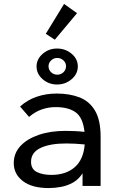

<svg xmlns="http://www.w3.org/2000/svg" viewBox="-20 -946 590 977"><path d="M228 11Q143 11 96.5 -24.5Q50 -60 50 -116Q50 -166 83.5 -202.5Q117 -239 176.5 -259.5Q236 -280 312 -280Q333 -280 358 -279Q383 -278 410 -275Q402 -348 365 -374.5Q328 -401 263 -401Q226 -401 192 -389Q158 -377 128 -351L82 -404Q120 -438 167.5 -454Q215 -470 268 -470Q334 -470 384.5 -450.5Q435 -431 463.5 -383Q492 -335 492 -250V0H400V-64Q380 -33 351.5 -17Q323 -1 290.5 5Q258 11 228 11ZM138 -123Q138 -85 168 -70.5Q198 -56 241 -56Q315 -56 360 -95Q405 -134 411 -211Q360 -216 317 -216Q234 -216 186 -193Q138 -170 138 -123ZM270 -516Q228 -516 197 -543Q166 -570 166 -608Q166 -645 197 -672Q228 -699 270 -699Q313 -699 344.5 -672.5Q376 -646 376 -608Q376 -570 344.5 -543Q313 -516 270 -516ZM271 -566Q290 -566 303 -578.5Q316 -591 316 -609Q316 -626 303 -638.5Q290 -651 271 -651Q253 -651 240 -638.5Q227 -626 227 -609Q227 -591 240 -578.5Q253 -566 271 -566ZM259 -744 213 -774 306 -926 372 -879Z"/></svg>

Font: Inconsolata SemiExpanded Medium
Style: Regular
Weight: 500
Width: 6
Monospace: yes
Designer: Raph Levien, Cyreal, Brenton Simpson
Foundry: Raph Levien, Cyreal, Google
Version: Version 3.001; ttfautohint (v1.8.2.53-6de2)